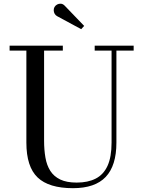

<svg xmlns="http://www.w3.org/2000/svg" viewBox="-20 -995 777 1030"><path d="M697 -750V-723.5H604.5V-230Q604.5 -106.5 547.2 -46Q490 14.5 371.5 14.5Q242 14.5 181.8 -43Q121.5 -100.5 121.5 -230V-723.5H31.5V-750H317V-723.5H216.5V-240Q216.5 -190.5 223.8 -149.2Q231 -108 250 -78.2Q269 -48.5 303.2 -32Q337.5 -15.5 391.5 -15.5Q451.5 -15.5 493.2 -36.8Q535 -58 556.8 -105.2Q578.5 -152.5 578.5 -230V-723.5H488V-750ZM415.5 -838.5 286 -908.5Q278 -913 273.2 -921.2Q268.5 -929.5 268.2 -939.5Q268 -949.5 272.5 -957.5Q277.5 -966 286.8 -971Q296 -976 307.2 -975Q318.5 -974 328.5 -963L431.5 -856Z"/></svg>

Font: Bodoni Moda 9pt
Style: Regular
Weight: 400
Designer: Owen Earl
Foundry: indestructible type
Version: Version 2.005